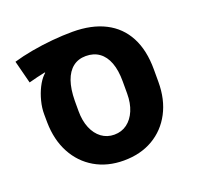

<svg xmlns="http://www.w3.org/2000/svg" viewBox="-111 -717 867 846"><g transform="rotate(-20 323.0 -293.5)"><path d="M331.7 11.6Q255.3 11.6 196.8 -22.5Q138.3 -56.6 105.3 -118.3Q72.3 -179.9 71 -261.9L70.7 -300Q70.4 -329.6 78.6 -361.3Q86.7 -393.1 100.4 -420.3Q114.2 -447.5 130 -463.4Q132 -465.2 133.7 -467Q135.4 -468.8 137.4 -470.2L136.6 -472.6Q121.9 -470 98.4 -464.2Q75 -458.3 58.5 -453.9L31 -560.9Q70.2 -572.5 118.3 -581.2Q166.3 -589.8 216.6 -594.5Q266.8 -599.1 311.5 -599.1Q401.5 -599.1 464.2 -567Q527 -535 559.7 -473Q592.5 -411.1 592.5 -320.5V-261.9Q592.5 -179.9 560 -118.3Q527.5 -56.6 468.9 -22.5Q410.3 11.6 331.7 11.6ZM331.4 -109.9Q365.6 -109.9 391.3 -128.9Q416.9 -147.9 431.2 -181.9Q445.5 -215.8 445.5 -261.1V-318.1Q445.5 -369.9 432.1 -405.7Q418.7 -441.5 392.8 -460.1Q367 -478.7 330.2 -478.7Q294.7 -478.7 269.7 -459.2Q244.7 -439.6 231.5 -402Q218.4 -364.4 217.8 -309.9V-261.1Q217.8 -215.8 232 -181.9Q246.2 -147.9 271.8 -128.9Q297.5 -109.9 331.4 -109.9Z"/></g></svg>

Font: Heebo
Style: Regular
Weight: 400
Designer: Oded Ezer
Foundry: Ezer Type House
Version: Version 3.100